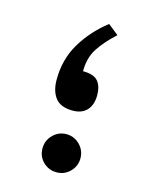

<svg xmlns="http://www.w3.org/2000/svg" viewBox="-86 -578 499 635"><g transform="rotate(15 163.5 -260.5)"><path d="M245.6 -490.7Q209 -457.5 187.7 -425Q166.5 -392.6 166.5 -346.2Q203.6 -346.2 218 -329.3Q232.4 -312.5 232.4 -280.8Q232.4 -249 215.6 -230.2Q198.7 -211.4 166.5 -211.4Q125.5 -211.4 107.4 -234.6Q89.4 -257.8 89.4 -296.4Q89.4 -367.2 122.8 -422.6Q156.2 -478 209.5 -519.5ZM103 -65.4Q103 -92.3 122.1 -111.6Q141.1 -130.9 168 -130.9Q194.8 -130.9 213.9 -111.6Q232.9 -92.3 232.9 -65.4Q232.9 -38.6 213.9 -19.5Q194.8 -0.5 168 -0.5Q141.1 -0.5 122.1 -19Q103 -37.6 103 -65.4Z"/></g></svg>

Font: Vazir UI
Style: Regular-UI
Weight: 400
Designer: Saber Rastikerdar
Foundry: Saber Rastikerdar
Version: Version 30.1.0